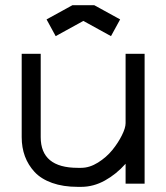

<svg xmlns="http://www.w3.org/2000/svg" viewBox="-20 -707 640 739"><path d="M136.7 -179.2Q136.7 -61 279.3 -61H292.5Q324.7 -61 357.2 -81.3Q389.6 -101.6 412.4 -129.6Q435.1 -157.7 449.2 -186.3Q463.4 -214.8 463.4 -232.9V-500H536.6V0H463.4V-76.7Q427.7 -36.6 383.8 -12.2Q339.8 12.2 292.5 12.2H279.3Q223.1 12.2 180.7 -2.9Q138.2 -18.1 113.3 -44.9Q88.4 -71.8 75.9 -105.5Q63.5 -139.2 63.5 -179.2V-500H136.7ZM342.8 -687 442.4 -632.3 407.2 -567.9 300.8 -626.5 194.3 -567.9 159.2 -632.3 258.8 -687Z"/></svg>

Font: Anka/Coder
Style: Regular
Weight: 400
Monospace: yes
Version: Version 001.100